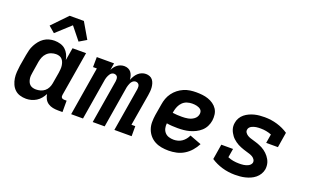

<svg xmlns="http://www.w3.org/2000/svg" viewBox="-86 -1179 2571 1599"><g transform="rotate(20 1200.0 -379.0)"><path d="M202 8Q173 8 147 0Q121 -8 102 -26Q83 -44 72 -69Q61 -94 57 -121Q53 -148 55 -176.5Q57 -205 61 -233L78 -333Q82 -356 88 -379.5Q94 -403 105.5 -425Q117 -447 133 -467Q149 -487 169.5 -501Q190 -515 214 -521.5Q238 -528 261 -528Q289 -528 314.5 -520.5Q340 -513 358.5 -496.5Q377 -480 388.5 -457Q400 -434 404 -408L423 -520H543L477 -125Q476 -118 477 -112Q478 -106 482 -101.5Q486 -97 492 -95Q498 -93 504 -93H526V8H487Q463 8 440 3.5Q417 -1 398 -13.5Q379 -26 368 -46Q357 -66 354 -89Q343 -68 327.5 -49Q312 -30 291 -17Q270 -4 247 2Q224 8 202 8ZM253 -93Q273 -93 293 -98.5Q313 -104 329.5 -117.5Q346 -131 355.5 -150.5Q365 -170 368 -189L385 -289Q387 -305 388.5 -321Q390 -337 388 -352Q386 -367 381 -381Q376 -395 366.5 -406Q357 -417 342.5 -422Q328 -427 312 -427Q291 -427 269.5 -419.5Q248 -412 231.5 -395.5Q215 -379 207 -358.5Q199 -338 195 -317L179 -217Q176 -202 175 -187Q174 -172 176.5 -158Q179 -144 184.5 -131.5Q190 -119 200 -110Q210 -101 224 -97Q238 -93 253 -93ZM234 -585 179 -632 308 -766H434L515 -627L451 -589L361 -701Z M600 0 671 -431H637L638 -520H791L781 -458Q788 -473 798 -486Q808 -499 821 -508.5Q834 -518 849.5 -523Q865 -528 880 -528Q899 -528 915 -521Q931 -514 941 -500.5Q951 -487 956 -470Q961 -453 962 -436Q969 -453 979 -470Q989 -487 1003.5 -500.5Q1018 -514 1036 -521Q1054 -528 1072 -528Q1090 -528 1106 -521.5Q1122 -515 1132 -502Q1142 -489 1147 -472.5Q1152 -456 1153.5 -439Q1155 -422 1153.5 -404Q1152 -386 1149 -368L1102 -89H1136V0H983L1047 -386Q1048 -396 1047.5 -405.5Q1047 -415 1043 -422.5Q1039 -430 1031 -434.5Q1023 -439 1013 -439Q1004 -439 995.5 -434.5Q987 -430 980.5 -422Q974 -414 970 -405Q966 -396 963 -387Q960 -378 958 -369Q956 -360 955 -351L897 0H791L855 -386Q856 -396 855.5 -405.5Q855 -415 851.5 -422.5Q848 -430 839.5 -434.5Q831 -439 821 -439Q812 -439 803.5 -434.5Q795 -430 789 -422Q783 -414 778.5 -405Q774 -396 771 -387Q768 -378 766 -369Q764 -360 763 -351L705 0Z M1465 8Q1432 8 1401 2.5Q1370 -3 1343 -17.5Q1316 -32 1296.5 -55Q1277 -78 1266.5 -107Q1256 -136 1256 -168Q1256 -200 1261 -233L1278 -333Q1282 -360 1291.5 -386.5Q1301 -413 1318.5 -437Q1336 -461 1359 -479Q1382 -497 1408.5 -508.5Q1435 -520 1462.5 -524Q1490 -528 1517 -528Q1545 -528 1572 -525Q1599 -522 1624 -513.5Q1649 -505 1670.5 -490Q1692 -475 1706 -453.5Q1720 -432 1723.5 -405Q1727 -378 1723 -351Q1719 -325 1706.5 -300Q1694 -275 1673.5 -256.5Q1653 -238 1628 -225.5Q1603 -213 1577 -206Q1551 -199 1525 -196.5Q1499 -194 1473 -194Q1448 -194 1423.5 -195.5Q1399 -197 1375 -201Q1372 -179 1377 -157.5Q1382 -136 1396 -120.5Q1410 -105 1430.5 -98.5Q1451 -92 1474 -92Q1492 -92 1511 -97Q1530 -102 1546 -113Q1562 -124 1574.5 -139.5Q1587 -155 1595 -173L1698 -134Q1681 -101 1656.5 -73Q1632 -45 1600.5 -26Q1569 -7 1534 0.5Q1499 8 1465 8ZM1474 -295Q1487 -295 1500 -296Q1513 -297 1526.5 -299.5Q1540 -302 1552.5 -307Q1565 -312 1577 -320.5Q1589 -329 1596.5 -341Q1604 -353 1606 -366Q1608 -377 1605.5 -387.5Q1603 -398 1596 -405Q1589 -412 1579.5 -416.5Q1570 -421 1560 -423.5Q1550 -426 1539.5 -427Q1529 -428 1518 -428Q1496 -428 1473.5 -421Q1451 -414 1434 -397.5Q1417 -381 1407.5 -359.5Q1398 -338 1394 -317L1391 -300Q1411 -297 1432 -296Q1453 -295 1474 -295Z M2053 8Q1994 8 1939.5 -8Q1885 -24 1840 -54L1862 -189H1966L1953 -111Q1976 -101 2001.5 -96.5Q2027 -92 2053 -92Q2063 -92 2073.5 -92.5Q2084 -93 2094.5 -94.5Q2105 -96 2115 -99Q2125 -102 2134.5 -107Q2144 -112 2151.5 -120.5Q2159 -129 2161 -139Q2163 -154 2154.5 -166.5Q2146 -179 2134 -186Q2122 -193 2108 -197.5Q2094 -202 2080 -206Q2066 -210 2052.5 -214.5Q2039 -219 2025.5 -224.5Q2012 -230 1999.5 -236.5Q1987 -243 1975.5 -251.5Q1964 -260 1953.5 -269.5Q1943 -279 1935 -290Q1927 -301 1920 -313.5Q1913 -326 1908.5 -340Q1904 -354 1903 -368.5Q1902 -383 1905 -399Q1908 -421 1920 -442Q1932 -463 1950.5 -478Q1969 -493 1991 -503Q2013 -513 2035 -518.5Q2057 -524 2079.5 -526Q2102 -528 2124 -528Q2182 -528 2236 -512Q2290 -496 2334 -466L2312 -331H2208L2221 -410Q2198 -419 2174 -423.5Q2150 -428 2125 -428Q2115 -428 2104.5 -427.5Q2094 -427 2084.5 -425.5Q2075 -424 2065 -421Q2055 -418 2045.5 -413Q2036 -408 2029 -399.5Q2022 -391 2021 -381Q2018 -366 2026.5 -354Q2035 -342 2047 -334.5Q2059 -327 2073 -322.5Q2087 -318 2101 -314Q2115 -310 2129 -305.5Q2143 -301 2156.5 -295.5Q2170 -290 2182.5 -283.5Q2195 -277 2206.5 -268.5Q2218 -260 2228 -250.5Q2238 -241 2246.5 -230Q2255 -219 2262 -206.5Q2269 -194 2273 -180.5Q2277 -167 2278 -152Q2279 -137 2277 -122Q2273 -99 2260.5 -78Q2248 -57 2229 -41.5Q2210 -26 2188 -16.5Q2166 -7 2143.5 -1.5Q2121 4 2098 6Q2075 8 2053 8Z"/></g></svg>

Font: Iosevka HT Extended
Style: Bold Italic
Weight: 700
Width: 7
Italic angle: -9°
Monospace: yes
Designer: Belleve Invis
Foundry: Belleve Invis
Version: Version 32.3.0; ttfautohint (v1.8.4)